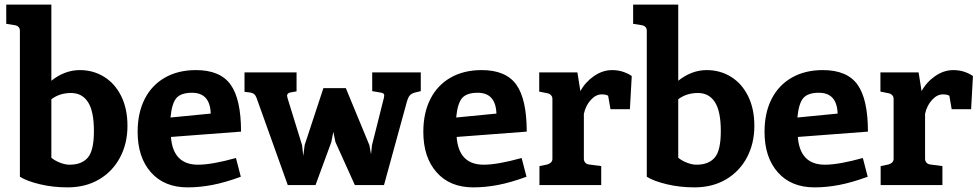

<svg xmlns="http://www.w3.org/2000/svg" viewBox="-20 -800 4226 830"><path d="M531 -256Q531 -180 499 -119.5Q467 -59 408.5 -24.5Q350 10 272 10Q209 10 152.5 -3.5Q96 -17 66 -36V-667Q66 -677 60.5 -683Q55 -689 45 -691L7 -697V-780H202V-451Q260 -497 325 -497Q383 -497 430 -468Q477 -439 504 -384.5Q531 -330 531 -256ZM386 -233Q386 -319 360.5 -358.5Q335 -398 287 -398Q238 -398 202 -371V-118Q218 -105 240 -96.5Q262 -88 281 -88Q333 -88 359.5 -118.5Q386 -149 386 -233Z M1000 -117 1021 -36Q953 -11 898 -0.5Q843 10 791 10Q690 10 632.5 -55Q575 -120 575 -230Q575 -312 605.5 -372Q636 -432 693 -464.5Q750 -497 827 -497Q932 -497 977 -434Q1022 -371 1022 -231L719 -208Q728 -88 836 -88Q896 -88 1000 -117ZM717 -292 891 -309Q888 -399 810 -399Q763 -399 743 -376.5Q723 -354 717 -292Z M1799 -487V-406L1774 -400Q1759 -396 1751.5 -387.5Q1744 -379 1738 -357L1640 0H1514L1430 -186L1421 -230L1412 -185L1344 0H1224L1089 -377Q1082 -397 1062 -400L1037 -403V-487H1262V-405L1234 -400Q1228 -399 1224.5 -395Q1221 -391 1221 -387Q1221 -381 1227 -363L1286 -172L1291 -126L1297 -173L1378 -419H1475L1577 -172L1584 -133L1588 -172L1636 -363Q1641 -380 1641 -388Q1641 -392 1638 -395Q1635 -398 1630 -399L1589 -406V-487Z M2235 -117 2256 -36Q2188 -11 2133 -0.5Q2078 10 2026 10Q1925 10 1867.5 -55Q1810 -120 1810 -230Q1810 -312 1840.5 -372Q1871 -432 1928 -464.5Q1985 -497 2062 -497Q2167 -497 2212 -434Q2257 -371 2257 -231L1954 -208Q1963 -88 2071 -88Q2131 -88 2235 -117ZM1952 -292 2126 -309Q2123 -399 2045 -399Q1998 -399 1978 -376.5Q1958 -354 1952 -292Z M2711 -471 2703 -328H2619L2609 -386Q2600 -392 2581 -392Q2556 -392 2534 -368Q2512 -344 2504 -308V-113Q2504 -104 2510 -97Q2516 -90 2526 -89L2579 -82V0H2312V-82L2346 -89Q2368 -96 2368 -113V-373Q2368 -382 2362 -388.5Q2356 -395 2346 -397L2311 -404V-487H2476L2489 -406Q2510 -445 2547.5 -471Q2585 -497 2626 -497Q2654 -497 2677 -488.5Q2700 -480 2711 -471Z M3241 -256Q3241 -180 3209 -119.5Q3177 -59 3118.5 -24.5Q3060 10 2982 10Q2919 10 2862.5 -3.5Q2806 -17 2776 -36V-667Q2776 -677 2770.5 -683Q2765 -689 2755 -691L2717 -697V-780H2912V-451Q2970 -497 3035 -497Q3093 -497 3140 -468Q3187 -439 3214 -384.5Q3241 -330 3241 -256ZM3096 -233Q3096 -319 3070.5 -358.5Q3045 -398 2997 -398Q2948 -398 2912 -371V-118Q2928 -105 2950 -96.5Q2972 -88 2991 -88Q3043 -88 3069.5 -118.5Q3096 -149 3096 -233Z M3710 -117 3731 -36Q3663 -11 3608 -0.5Q3553 10 3501 10Q3400 10 3342.5 -55Q3285 -120 3285 -230Q3285 -312 3315.5 -372Q3346 -432 3403 -464.5Q3460 -497 3537 -497Q3642 -497 3687 -434Q3732 -371 3732 -231L3429 -208Q3438 -88 3546 -88Q3606 -88 3710 -117ZM3427 -292 3601 -309Q3598 -399 3520 -399Q3473 -399 3453 -376.5Q3433 -354 3427 -292Z M4186 -471 4178 -328H4094L4084 -386Q4075 -392 4056 -392Q4031 -392 4009 -368Q3987 -344 3979 -308V-113Q3979 -104 3985 -97Q3991 -90 4001 -89L4054 -82V0H3787V-82L3821 -89Q3843 -96 3843 -113V-373Q3843 -382 3837 -388.5Q3831 -395 3821 -397L3786 -404V-487H3951L3964 -406Q3985 -445 4022.5 -471Q4060 -497 4101 -497Q4129 -497 4152 -488.5Q4175 -480 4186 -471Z"/></svg>

Font: Enriqueta
Style: Bold
Weight: 700
Designer: Viviana Monsalve, Gustavo Ibarra
Foundry: 72Puntos
Version: Version 2.000